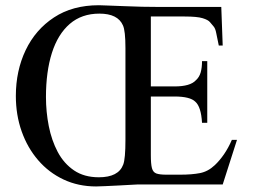

<svg xmlns="http://www.w3.org/2000/svg" viewBox="-20 -688 943 716"><path d="M863.8 -166.5 810.5 0H491.2Q488.3 0 468.5 1.2Q448.7 2.4 422.6 3.7Q396.5 4.9 372.8 6.1Q349.1 7.3 338.4 7.3Q272 7.3 217 -18.6Q162.1 -44.4 122.3 -90.6Q82.5 -136.7 60.8 -198Q39.1 -259.3 39.1 -330.1Q39.1 -424.3 75.7 -501Q112.3 -577.6 181.4 -623Q250.5 -668.5 348.6 -668.5Q355 -668.5 378.2 -667.5Q401.4 -666.5 444.3 -665Q510.3 -662.1 574.2 -662.1H805.2L810.5 -518.1H795.9Q789.6 -546.4 786.4 -564.5Q783.2 -582.5 775.4 -590.8Q769.5 -597.2 762.9 -605.5Q756.3 -613.8 735.8 -620.1Q715.3 -626.5 667.5 -626.5H542.5V-365.7H630.9Q689.5 -365.7 710.4 -388.7Q723.1 -399.9 728.3 -417.7Q733.4 -435.5 733.4 -460H752.9V-230H733.4Q730 -289.6 708.5 -308.6Q689 -328.1 630.9 -328.1H542.5V-109.4Q542.5 -76.7 546.6 -61Q550.8 -45.4 563.2 -41Q575.7 -36.6 600.1 -36.6H651.9Q695.8 -36.6 725.8 -42.5Q755.9 -48.3 781.2 -72.3Q799.3 -89.4 815.4 -112.8Q831.5 -136.2 844.7 -166.5ZM447.8 -166.5V-508.8Q447.8 -573.2 438.5 -593.3Q419.4 -637.2 350.6 -637.2Q284.7 -637.2 240.2 -598.9Q195.8 -560.5 173.6 -490.7Q151.4 -420.9 151.4 -326.2Q151.4 -271 161.9 -217.8Q172.4 -164.6 195.3 -121.3Q218.3 -78.1 256.1 -52.5Q293.9 -26.9 348.6 -26.9Q421.9 -26.9 439.5 -74.2Q447.8 -95.7 447.8 -166.5Z"/></svg>

Font: BabelStone Englisc
Style: Regular
Weight: 400
Designer: Andrew West
Foundry: BabelStone
Version: Version 1.000 June 24, 2023